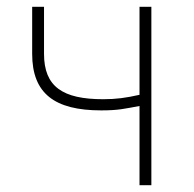

<svg xmlns="http://www.w3.org/2000/svg" viewBox="-20 -547 572 567"><path d="M392 0H427V-527H392V-267C352 -258 323 -254 285 -254C165 -254 110 -291 110 -388V-527H75V-388C75 -271 141 -221 279 -221C330 -221 348 -226 392 -234Z"/></svg>

Font: Genne Gothic ExtraLight
Style: Regular
Weight: 250
Designer: Ryoko NISHIZUKA (kana & ideographs); Paul D. Hunt (Latin, Greek & Cyrillic); Wenlong ZHANG (bopomofo); Sandoll Communica
Foundry: Adobe Systems Incorporated
Version: Version 1.004;PS 1.004;hotconv 16.6.51;makeotf.lib2.5.65220